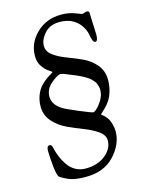

<svg xmlns="http://www.w3.org/2000/svg" viewBox="-132 -799 806 1060"><g transform="rotate(-15 271.0 -269.5)"><path d="M59 -12Q59 -40 75 -40Q79 -40 82 -38.5Q85 -37 87 -33Q89 -29 90 -26.5Q91 -24 92.5 -16.5Q94 -9 95 -6Q101 16 109.5 36Q118 56 134.5 81Q151 106 177 121Q203 136 236 136Q304 136 348.5 100.5Q393 65 393 17Q393 -13 361 -36Q329 -59 283.5 -76.5Q238 -94 192.5 -115Q147 -136 115 -172.5Q83 -209 83 -258Q83 -293 94.5 -322.5Q106 -352 122.5 -369.5Q139 -387 155.5 -399Q172 -411 183.5 -417.5Q195 -424 195 -426Q195 -429 177.5 -440Q160 -451 142.5 -475.5Q125 -500 125 -536Q125 -610 181.5 -665Q238 -720 323 -720Q367 -720 401.5 -706.5Q436 -693 440 -693Q442 -693 450.5 -696.5Q459 -700 463 -700Q478 -700 478 -690Q478 -672 480.5 -624.5Q483 -577 483 -564Q483 -526 468 -526Q458 -526 453 -541Q448 -556 444.5 -576.5Q441 -597 425 -622.5Q409 -648 380 -665Q349 -683 304 -683Q249 -683 218 -648Q187 -613 187 -577Q187 -545 217.5 -522.5Q248 -500 291 -484Q334 -468 377 -448.5Q420 -429 450.5 -393Q481 -357 481 -306Q481 -271 472 -241Q463 -211 450.5 -192.5Q438 -174 425 -160.5Q412 -147 403 -139.5Q394 -132 394 -131Q394 -129 402 -123.5Q410 -118 422 -103.5Q434 -89 441 -65Q448 -39 448 -21Q448 53 388.5 117Q329 181 224 181Q182 181 152 174Q122 167 83 143Q71 136 65 80Q59 24 59 -12ZM189 -225Q207 -212 278 -182.5Q349 -153 355 -153Q370 -153 397.5 -189Q425 -225 425 -263Q425 -273 422.5 -283Q420 -293 416.5 -301Q413 -309 405.5 -317Q398 -325 393 -330.5Q388 -336 377.5 -342.5Q367 -349 361.5 -352.5Q356 -356 344 -361.5Q332 -367 328.5 -369Q325 -371 313 -376Q301 -381 300 -381Q248 -404 236 -404Q218 -404 181 -373Q144 -342 144 -299Q144 -256 189 -225Z"/></g></svg>

Font: OFL Sorts Mill Goudy TT
Style: Italic
Weight: 500
Italic angle: -6°
Version: Version 003.000